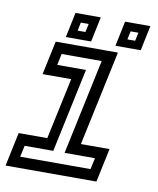

<svg xmlns="http://www.w3.org/2000/svg" viewBox="-78 -732 651 793"><g transform="rotate(10 248.0 -335.5)"><path d="M-0.5 0 29.5 -141.5H149.5L204.5 -398.5H84.5L114.5 -540H375.5L290.5 -141.5H410.5L380.5 0ZM52.5 -46.5H347.5L358 -94H230.5L315.5 -494H147.5L137.5 -446.5H258L183 -94H63ZM360.5 -566 382.5 -671H488.5L466.5 -566ZM152.5 -566 174.5 -671H280.5L258.5 -566ZM196 -600.5H228.5L236 -635.5H203ZM404.5 -600.5H437L444.5 -635.5H412Z"/></g></svg>

Font: Tourney Thin Medium
Style: Italic
Weight: 500
Italic angle: -12°
Version: Version 1.015